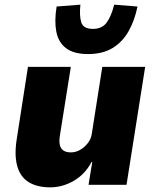

<svg xmlns="http://www.w3.org/2000/svg" viewBox="-20 -793 665 824"><path d="M196 11Q138 11 102 -12Q66 -35 53.5 -82Q41 -129 52 -197L100 -506H284L237 -211Q233 -186 237 -170Q241 -154 253 -146.5Q265 -139 284 -139Q305 -139 324 -150Q343 -161 357 -179Q371 -197 374 -219L419 -506H603L523 0H360L376 -98H373Q345 -45 296.5 -17Q248 11 196 11ZM358 -561Q296 -561 263 -586.5Q230 -612 221.5 -658Q213 -704 223 -765L325 -773Q320 -724 329 -696.5Q338 -669 379 -669Q418 -669 438 -696.5Q458 -724 470 -773L570 -765Q558 -705 531.5 -658.5Q505 -612 462.5 -586.5Q420 -561 358 -561Z"/></svg>

Font: Nunito Sans 7pt SemiCondensed Black
Style: Italic
Weight: 900
Width: 4
Italic angle: -9°
Designer: Vernon Adams
Foundry: Vernon Adams
Version: Version 3.101;gftools[0.9.27]